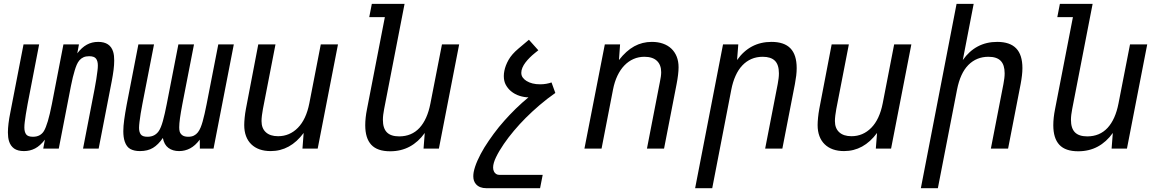

<svg xmlns="http://www.w3.org/2000/svg" viewBox="-20 -780 6061 1008"><path d="M106 13.2Q73.2 13.2 54.2 -0.2Q35.2 -13.7 27.3 -39.1Q21.5 -58.1 21.5 -85Q21.5 -106 24.7 -132.1Q27.8 -158.2 34.7 -191.9L103.5 -546.9H185.5L125 -233.9Q119.1 -203.1 115.5 -179.2Q111.8 -155.3 109.9 -139.2Q108.9 -131.3 108.4 -124.3Q107.9 -117.2 107.9 -110.8Q107.9 -87.4 117.2 -74.7Q126.5 -62 152.8 -62Q173.3 -62 187.5 -69.8Q201.7 -77.6 210.4 -91.8Q220.7 -108.9 231.2 -144Q241.7 -179.2 252.4 -233.9L313 -546.9H394.5L385.7 -500Q409.2 -530.8 435.8 -545.4Q462.4 -560.1 495.6 -560.1Q558.6 -560.1 574.2 -507.8Q577.1 -498 578.4 -486.6Q579.6 -475.1 579.6 -461.9Q579.6 -439.5 576.2 -412.6Q572.8 -385.7 566.9 -355L498 0H416L476.6 -313Q481.9 -339.8 485.6 -364.3Q489.3 -388.7 491.7 -408.2Q492.7 -416 493.2 -423.1Q493.7 -430.2 493.7 -436.5Q493.7 -459.5 484.1 -472.2Q474.6 -484.9 447.8 -484.9Q430.2 -484.9 418 -479.2Q405.8 -473.6 397.2 -463.6Q388.7 -453.6 382.8 -439.9Q377 -426.3 372.1 -409.7Q367.2 -394 362.3 -374Q357.4 -354 352.5 -329.1L288.6 0H207L215.8 -46.9Q190.9 -14.6 164.3 -0.7Q137.7 13.2 106 13.2Z M714.8 13.2Q684.6 13.2 664.6 2.4Q644.5 -8.3 634.8 -37.1Q627.4 -59.1 627.4 -91.3Q627.4 -117.7 632.1 -151.6Q636.7 -185.5 645 -230L706.5 -546.9H788.6L727.5 -233.9Q722.2 -205.1 718.5 -183.8Q714.8 -162.6 712.4 -140.1Q711.4 -131.3 710.7 -123.5Q710 -115.7 710 -108.9Q710 -86.9 719 -74.5Q728 -62 753.9 -62Q774.4 -62 789.1 -69.8Q803.7 -77.6 813.5 -91.8Q825.2 -108.9 835.2 -144.8Q845.2 -180.7 855.5 -233.9L916.5 -546.9H998.5L937.5 -233.9Q929.2 -190.4 925 -160.4Q920.9 -130.4 920.9 -111.8Q920.9 -98.1 923.3 -89.4Q926.8 -77.6 937.5 -69.8Q948.2 -62 968.8 -62Q985.8 -62 998 -68.1Q1010.3 -74.2 1018.8 -85.2Q1027.3 -96.2 1033.2 -110.6Q1039.1 -125 1043.9 -142.1Q1054.2 -178.7 1064.9 -233.9L1126 -546.9H1207.5L1101.1 0H1029.3L1028.8 -46.9Q1004.9 -15.1 978 -1Q951.2 13.2 920.4 13.2Q886.7 13.2 864.3 -3.4Q841.8 -20 835 -55.7Q811 -20.5 783.2 -3.7Q755.4 13.2 714.8 13.2Z M1400.9 13.2Q1368.7 13.2 1343 4.2Q1317.4 -4.9 1299.3 -22.5Q1281.2 -40 1271.7 -65.4Q1262.2 -90.8 1262.2 -123.5Q1262.2 -139.2 1264.4 -161.9Q1266.6 -184.6 1271 -208L1335.9 -546.9H1426.3L1360.4 -208Q1357.4 -192.4 1355.2 -174.8Q1353 -157.2 1353 -144.5Q1353 -106.4 1375.7 -85.7Q1398.4 -64.9 1439.9 -64.9Q1500.5 -64.9 1543.9 -109.1Q1587.4 -153.3 1604 -237.8L1664.1 -546.9H1754.4L1647.9 0H1567.9L1574.2 -82Q1503.9 13.2 1400.9 13.2Z M2028.3 14.2Q1960.9 14.2 1929.2 -20Q1897.5 -54.2 1897.5 -122.6Q1897.5 -161.1 1906.7 -207L2000.5 -689.9H1918.5L1932.1 -759.8H2104L1996.6 -207Q1993.7 -191.4 1991.9 -177.5Q1990.2 -163.6 1990.2 -150.9Q1990.2 -106.4 2011.2 -85.2Q2032.2 -64 2075.7 -64Q2141.1 -64 2182.4 -108.6Q2223.6 -153.3 2239.7 -236.8L2300.3 -546.9H2390.6L2284.2 0H2203.6L2210 -82Q2176.3 -34.7 2130.9 -10.3Q2085.4 14.2 2028.3 14.2Z M2533.2 208Q2497.6 208 2479 187Q2464.8 170.9 2464.8 145.5Q2464.8 140.1 2465.3 134.8Q2465.8 129.4 2466.8 123.5Q2472.2 95.7 2487.1 62.3Q2502 28.8 2523.4 -6.3Q2545.4 -41.5 2572 -77.6Q2598.6 -113.8 2628.9 -147.5Q2641.1 -161.1 2656 -177Q2670.9 -192.9 2687.5 -209Q2704.1 -225.1 2721.2 -240.5Q2738.3 -255.9 2754.4 -269Q2732.4 -269 2707.5 -276.9Q2682.6 -284.7 2662.1 -301.8Q2646.5 -314.9 2635.7 -334.2Q2625 -353.5 2625 -380.9Q2625 -393.6 2627.9 -408.2Q2633.3 -436 2649.9 -465.6Q2666.5 -495.1 2701.2 -524.4L2756.8 -571.3L2806.2 -516.1L2788.1 -501.5Q2773.9 -490.2 2761.2 -477.5Q2748.5 -464.8 2738.5 -451.7Q2728.5 -438.5 2722.7 -424.8Q2716.8 -411.1 2716.8 -397.9Q2716.8 -382.8 2724.9 -372.3Q2732.9 -361.8 2744.1 -355Q2772.5 -337.4 2815.4 -337.4Q2832.5 -337.4 2847.9 -340.1Q2863.3 -342.8 2875.5 -347.2L2895.5 -292Q2852.1 -261.7 2812.5 -227.8Q2772.9 -193.8 2740.2 -161.1Q2708 -128.9 2678.2 -93.5Q2648.4 -58.1 2625 -23.9Q2599.6 13.2 2584.2 45.2Q2568.8 77.1 2568.8 99.6Q2568.8 111.8 2573.7 121.1Q2577.6 128.9 2584.7 133.5Q2591.8 138.2 2603 138.2H2829.1L2815.4 208H2533.2Z M3155.3 -546.9H3235.4L3229.5 -464.8Q3267.6 -513.7 3309.8 -536.9Q3352.1 -560.1 3402.3 -560.1Q3434.6 -560.1 3460.4 -551Q3486.3 -542 3504.6 -524.7Q3522.9 -507.3 3532.7 -482.7Q3542.5 -458 3542.5 -426.8Q3542.5 -409.7 3539.8 -387Q3537.1 -364.3 3532.2 -338.9L3466.3 0H3376.5L3442.4 -339.4Q3443.4 -341.8 3443.8 -346.2Q3451.2 -380.4 3451.2 -400.9Q3451.2 -439.5 3428.7 -460.7Q3406.2 -481.9 3363.3 -481.9Q3332.5 -481.9 3305.9 -470.2Q3279.3 -458.5 3258.1 -436.5Q3236.8 -414.6 3221.4 -382.3Q3206.1 -350.1 3198.2 -309.1L3138.2 0H3048.3Z M3775.9 -546.9H3856L3849.6 -464.8Q3917 -560.1 4030.3 -560.1Q4097.2 -560.1 4129.9 -526.1Q4162.6 -492.2 4162.6 -422.4Q4162.6 -403.8 4160.2 -383.1Q4157.7 -362.3 4153.3 -338.9L4087.4 0H3997.1L4063 -338.9Q4065.9 -354.5 4067.6 -368.4Q4069.3 -382.3 4069.3 -395Q4069.3 -440.4 4048.1 -461.2Q4026.9 -481.9 3984.4 -481.9Q3951.7 -481.9 3924.8 -470.2Q3897.9 -458.5 3877 -436.3Q3856 -414.1 3841.6 -381.8Q3827.1 -349.6 3819.3 -309.1L3719.2 208H3629.4Z M4411.1 13.2Q4378.9 13.2 4353.3 4.2Q4327.6 -4.9 4309.6 -22.5Q4291.5 -40 4282 -65.4Q4272.5 -90.8 4272.5 -123.5Q4272.5 -139.2 4274.7 -161.9Q4276.9 -184.6 4281.2 -208L4346.2 -546.9H4436.5L4370.6 -208Q4367.7 -192.4 4365.5 -174.8Q4363.3 -157.2 4363.3 -144.5Q4363.3 -106.4 4386 -85.7Q4408.7 -64.9 4450.2 -64.9Q4510.7 -64.9 4554.2 -109.1Q4597.7 -153.3 4614.3 -237.8L4674.3 -546.9H4764.6L4658.2 0H4578.1L4584.5 -82Q4514.2 13.2 4411.1 13.2Z M5002 -759.8H5091.8L5034.7 -464.8Q5102.1 -560.1 5215.3 -560.1Q5282.2 -560.1 5314.9 -526.1Q5347.7 -492.2 5347.7 -422.4Q5347.7 -403.8 5345.2 -383.1Q5342.8 -362.3 5338.4 -338.9L5272.5 0H5182.1L5248 -338.9Q5251 -354.5 5252.7 -368.7Q5254.4 -382.8 5254.4 -395Q5254.4 -439.5 5233.6 -460.7Q5212.9 -481.9 5169.4 -481.9Q5106.9 -481.9 5064.2 -439.2Q5021.5 -396.5 5004.4 -309.1L4903.8 208H4814.5Z M5640.6 14.2Q5573.2 14.2 5541.5 -20Q5509.8 -54.2 5509.8 -122.6Q5509.8 -161.1 5519 -207L5612.8 -689.9H5530.8L5544.4 -759.8H5716.3L5608.9 -207Q5606 -191.4 5604.2 -177.5Q5602.5 -163.6 5602.5 -150.9Q5602.5 -106.4 5623.5 -85.2Q5644.5 -64 5688 -64Q5753.4 -64 5794.7 -108.6Q5835.9 -153.3 5852.1 -236.8L5912.6 -546.9H6002.9L5896.5 0H5815.9L5822.3 -82Q5788.6 -34.7 5743.2 -10.3Q5697.8 14.2 5640.6 14.2Z"/></svg>

Font: Hack
Style: Italic
Weight: 400
Italic angle: -11°
Monospace: yes
Designer: Christopher Simpkins
Foundry: Christopher Simpkins
Version: Version 2.019; ttfautohint (v1.4.1) -l 4 -r 80 -G 350 -x 0 -